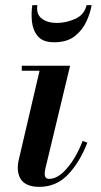

<svg xmlns="http://www.w3.org/2000/svg" viewBox="-20 -715 390 745"><path d="M125 -695Q119.5 -660.5 141.8 -643.2Q164 -626 200.5 -626Q237 -626 272.2 -642Q307.5 -658 316 -695H335.5Q330.5 -664.5 315 -631Q299.5 -597.5 269.5 -574.2Q239.5 -551 190.5 -551Q146.5 -551 127 -574.2Q107.5 -597.5 104 -631Q100.5 -664.5 105.5 -695ZM319 -161.5Q289 -84.5 243.5 -37.2Q198 10 133 10Q49 10 49 -65.5Q49 -78 52 -91.5L133.5 -440.5H64.5V-460H252L155.5 -58.5Q153.5 -47.5 153.5 -40Q153.5 -21 171 -21Q205.5 -21 241.2 -63.5Q277 -106 300.5 -168Z"/></svg>

Font: Bodoni* 11pt Medium
Style: Italic
Weight: 500
Italic angle: -13°
Version: Version 2.3